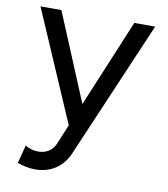

<svg xmlns="http://www.w3.org/2000/svg" viewBox="-82 -792 761 871"><g transform="rotate(10 298.5 -357.0)"><path d="M315.9 -277.3 130.4 -722.7H34.2L269.5 -178.2ZM291.5 -90.3 562.5 -722.7H466.3L214.8 -119.1Q205.1 -97.7 185.1 -85Q165 -72.3 136.7 -72.3Q121.1 -72.3 104.5 -77.4Q87.9 -82.5 78.1 -89.4L56.2 -5.9Q72.8 0.5 94.5 5.1Q116.2 9.8 136.7 9.8Q175.3 9.8 205.3 -2.7Q235.4 -15.1 257.1 -37.8Q278.8 -60.5 291.5 -90.3Z"/></g></svg>

Font: Giphurs SC
Style: Regular
Weight: 400
Version: Version 0.920